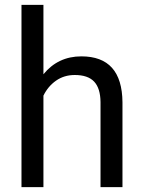

<svg xmlns="http://www.w3.org/2000/svg" viewBox="-20 -770 591 790"><path d="M158.7 -464.4Q218.8 -538.1 314.9 -538.1Q482.4 -538.1 483.9 -349.1V0H393.6V-349.6Q393.1 -406.7 367.4 -434.1Q341.8 -461.4 287.6 -461.4Q243.7 -461.4 210.4 -438Q177.2 -414.6 158.7 -376.5V0H68.4V-750H158.7Z"/></svg>

Font: Vazir
Style: Regular
Weight: 400
Designer: Saber Rastikerdar
Foundry: Saber Rastikerdar
Version: Version 30.0.0